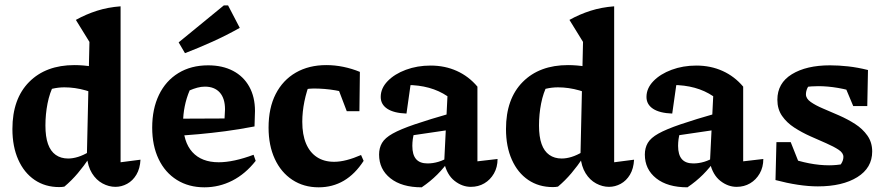

<svg xmlns="http://www.w3.org/2000/svg" viewBox="-20 -789 3788 820"><path d="M233 10Q173 10 128 -20.5Q83 -51 58 -107Q33 -163 33 -238Q33 -367 104.5 -439Q176 -511 298 -511Q335 -511 375 -504.5Q415 -498 457 -484L440 -363Q346 -416 255 -416Q229 -416 203.5 -410Q178 -404 154 -394L211 -429Q192 -393 183 -347Q174 -301 174 -253Q174 -205 185 -174Q196 -143 218 -127.5Q240 -112 271 -112Q291 -112 313.5 -119Q336 -126 361 -141V-114Q339 -81 312.5 -49.5Q286 -18 255 8Q250 9 244.5 9.5Q239 10 233 10ZM473 9Q445 9 418 -5.5Q391 -20 373 -49Q355 -78 351 -121L362 -610L304 -704Q347 -728 394 -743Q441 -758 495 -762V-96L580 -107Q578 -69 562.5 -43Q547 -17 523 -4Q499 9 473 9ZM411 -768 410 -769H411Z M853 11Q786 11 735.5 -20.5Q685 -52 657.5 -109.5Q630 -167 630 -244Q630 -324 659 -384Q688 -444 742 -477Q796 -510 869 -510Q930 -510 975 -486.5Q1020 -463 1044.5 -419Q1069 -375 1069 -315L1067 -249Q999 -236 941.5 -228.5Q884 -221 829.5 -216Q775 -211 716 -208L717 -282L939 -283L941 -322Q941 -369 918.5 -394Q896 -419 855 -419Q839 -419 822.5 -414.5Q806 -410 790 -403Q776 -370 769 -335Q762 -300 762 -267Q762 -183 801.5 -139.5Q841 -96 914 -96Q977 -96 1063 -128L1072 -102Q1028 -46 972 -17.5Q916 11 853 11ZM770 -562 743 -608 936 -766H954L1004 -670Q947 -638 888.5 -611.5Q830 -585 770 -562Z M1341 11Q1277 11 1228.5 -21Q1180 -53 1153.5 -110.5Q1127 -168 1127 -244Q1127 -328 1157.5 -387.5Q1188 -447 1243.5 -479Q1299 -511 1374 -511Q1410 -511 1446.5 -503.5Q1483 -496 1517 -482L1500 -380Q1415 -411 1319 -411Q1300 -411 1281.5 -407Q1263 -403 1246 -394L1307 -445Q1289 -400 1280 -355.5Q1271 -311 1271 -269Q1271 -214 1287 -176Q1303 -138 1333.5 -118Q1364 -98 1407 -98Q1432 -98 1461 -105.5Q1490 -113 1522 -127L1533 -102Q1460 11 1341 11ZM1461 -314 1397 -482H1517L1515 -314Z M1991 9Q1954 9 1921.5 -16.5Q1889 -42 1877 -94L1891 -378Q1820 -426 1717 -426Q1701 -426 1685.5 -424.5Q1670 -423 1655 -420L1738 -459L1716 -304Q1662 -306 1634 -324.5Q1606 -343 1606 -375Q1606 -412 1635.5 -442.5Q1665 -473 1713.5 -491Q1762 -509 1819 -509Q1880 -509 1931 -486Q1982 -463 2019 -419V-100L2105 -110Q2105 -75 2089.5 -48Q2074 -21 2048.5 -6Q2023 9 1991 9ZM1781 11Q1696 11 1647.5 -27.5Q1599 -66 1599 -129Q1599 -157 1611.5 -178.5Q1624 -200 1657 -218.5Q1690 -237 1751.5 -258Q1813 -279 1911 -307V-236L1707 -206L1750 -225Q1745 -210 1743 -195Q1741 -180 1741 -166Q1741 -128 1757 -109.5Q1773 -91 1806 -91Q1829 -91 1852.5 -98Q1876 -105 1902 -121V-109Q1877 -73 1847.5 -43.5Q1818 -14 1781 11Z M2341 10Q2281 10 2236 -20.5Q2191 -51 2166 -107Q2141 -163 2141 -238Q2141 -367 2212.5 -439Q2284 -511 2406 -511Q2443 -511 2483 -504.5Q2523 -498 2565 -484L2548 -363Q2454 -416 2363 -416Q2337 -416 2311.5 -410Q2286 -404 2262 -394L2319 -429Q2300 -393 2291 -347Q2282 -301 2282 -253Q2282 -205 2293 -174Q2304 -143 2326 -127.5Q2348 -112 2379 -112Q2399 -112 2421.5 -119Q2444 -126 2469 -141V-114Q2447 -81 2420.5 -49.5Q2394 -18 2363 8Q2358 9 2352.5 9.5Q2347 10 2341 10ZM2581 9Q2553 9 2526 -5.5Q2499 -20 2481 -49Q2463 -78 2459 -121L2470 -610L2412 -704Q2455 -728 2502 -743Q2549 -758 2603 -762V-96L2688 -107Q2686 -69 2670.5 -43Q2655 -17 2631 -4Q2607 9 2581 9ZM2519 -768 2518 -769H2519Z M3126 9Q3089 9 3056.5 -16.5Q3024 -42 3012 -94L3026 -378Q2955 -426 2852 -426Q2836 -426 2820.5 -424.5Q2805 -423 2790 -420L2873 -459L2851 -304Q2797 -306 2769 -324.5Q2741 -343 2741 -375Q2741 -412 2770.5 -442.5Q2800 -473 2848.5 -491Q2897 -509 2954 -509Q3015 -509 3066 -486Q3117 -463 3154 -419V-100L3240 -110Q3240 -75 3224.5 -48Q3209 -21 3183.5 -6Q3158 9 3126 9ZM2916 11Q2831 11 2782.5 -27.5Q2734 -66 2734 -129Q2734 -157 2746.5 -178.5Q2759 -200 2792 -218.5Q2825 -237 2886.5 -258Q2948 -279 3046 -307V-236L2842 -206L2885 -225Q2880 -210 2878 -195Q2876 -180 2876 -166Q2876 -128 2892 -109.5Q2908 -91 2941 -91Q2964 -91 2987.5 -98Q3011 -105 3037 -121V-109Q3012 -73 2982.5 -43.5Q2953 -14 2916 11Z M3473 7Q3433 7 3387 0Q3341 -7 3292 -20L3347 -116Q3392 -100 3436 -91.5Q3480 -83 3521 -83Q3537 -83 3552.5 -84.5Q3568 -86 3584 -89L3547 -62Q3563 -75 3572.5 -89.5Q3582 -104 3582 -119Q3582 -136 3561.5 -149.5Q3541 -163 3509 -177Q3477 -191 3441 -207Q3405 -223 3372.5 -244Q3340 -265 3320 -294Q3300 -323 3300 -363Q3300 -434 3362 -472Q3424 -510 3525 -510Q3562 -510 3602.5 -505.5Q3643 -501 3687 -490L3650 -390Q3603 -406 3559 -413.5Q3515 -421 3475 -421Q3460 -421 3445.5 -420Q3431 -419 3415 -417L3450 -437Q3434 -426 3428 -412.5Q3422 -399 3422 -386Q3422 -368 3442.5 -353.5Q3463 -339 3495 -325.5Q3527 -312 3563.5 -296Q3600 -280 3632 -259.5Q3664 -239 3684.5 -210Q3705 -181 3705 -142Q3705 -72 3641.5 -32.5Q3578 7 3473 7ZM3292 -20 3296 -182H3357L3421 -21ZM3624 -336 3559 -491 3687 -490 3684 -336Z"/></svg>

Font: Piazzolla Thin ExtraBold
Style: Regular
Weight: 800
Version: Version 2.005